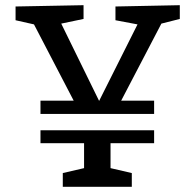

<svg xmlns="http://www.w3.org/2000/svg" viewBox="-20 -720 752 740"><path d="M673 -700V-647L602 -629L447 -332H574V-281H136V-332H264L111 -626L40 -642V-695L302 -700V-647L216 -629L362 -331L510 -626L425 -642V-695ZM304 -168H136V-218H574V-168H406V-72L488 -53V0H222V-53L304 -72Z"/></svg>

Font: Bitter Pro Medium
Style: Regular
Weight: 500
Designer: Sol Matas, and Bitter project Authors
Foundry: Sol Matas
Version: Version 1.010